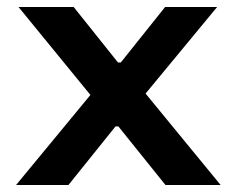

<svg xmlns="http://www.w3.org/2000/svg" viewBox="-20 -530 677 550"><path d="M26 0 239 -258 33 -510H191L318 -351H326L453 -510H602L397 -262L612 0H454L319 -168H311L176 0Z"/></svg>

Font: Saira Expanded SemiBold
Style: Regular
Weight: 600
Width: 7
Designer: Hector Gatti with collaboration of the Omnibus-Type team
Foundry: Omnibus-Type
Version: Version 1.100; ttfautohint (v1.8.3)